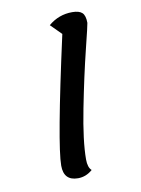

<svg xmlns="http://www.w3.org/2000/svg" viewBox="-74 -652 537 729"><g transform="rotate(-10 194.0 -287.5)"><path d="M168 25Q113 25 113 -33Q113 -114 204 -525L163 -566Q203 -600 255 -600Q282 -600 293.5 -589Q305 -578 305 -550Q305 -545 281.5 -450Q258 -355 234 -233Q210 -111 210 -40Q210 -9 224 3Q199 25 168 25Z"/></g></svg>

Font: Lemonada Light
Style: Regular
Weight: 300
Designer: Mohamed Gaber (Arabic), Eduardo Tunni (Latin)
Foundry: Kief Type Foundry
Version: Version 4.004